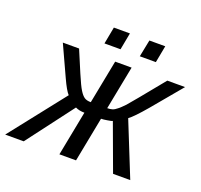

<svg xmlns="http://www.w3.org/2000/svg" viewBox="-156 -820 1000 955"><g transform="rotate(20 344.0 -342.5)"><path d="M297 -237Q269 -237 249 -247L62 0H-36L194 -292Q177 -310 151 -367L77 -528H163L212 -412Q224 -384 233 -365Q242 -346 249 -335Q262 -314 274.5 -305.5Q287 -297 309 -297L354 -528H441L396 -297Q411 -297 422.5 -300.5Q434 -304 447 -315Q454 -320 462 -328Q470 -336 480 -346Q490 -357 527 -402Q564 -447 630 -528H724L592 -370Q536 -304 511 -286L626 0H535L444 -247Q441 -245 433.5 -243.5Q426 -242 417 -240.5Q408 -239 399.5 -238Q391 -237 385 -237L339 0H251ZM460 -595 478 -685H562L545 -595ZM273 -595 290 -685H375L358 -595Z"/></g></svg>

Font: Libra Sans Modern
Style: Italic
Weight: 400
Italic angle: -12°
Foundry: Stefan Peev, Context Ltd
Version: Version 1.000